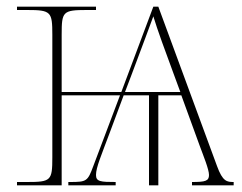

<svg xmlns="http://www.w3.org/2000/svg" viewBox="-20 -556 725 576"><path d="M31 0H165V-270H340L260 -58C243 -12 240 -10 190 -10H185V0H327V-10C282 -10 268 -11 268 -31C268 -54 284 -90 310 -160L351 -270H427V0H455V-270H524L579 -119C590 -89 607 -48 607 -31C607 -13 596 -10 556 -10V0H681V-10C661 -10 648 -11 631 -58L455 -536H440L344 -280H165V-452C165 -521 168 -526 240 -526H268V-536H31V-526H61C133 -526 137 -521 137 -452V-84C137 -14 133 -10 61 -10H31ZM355 -280 374 -330C410 -426 431 -482 440 -507C451 -470 478 -396 500 -337L521 -280Z"/></svg>

Font: Noto Serif Display Thin
Style: Regular
Weight: 100
Designer: Monotype Design Team
Foundry: Monotype Imaging Inc.
Version: Version 2.009